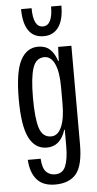

<svg xmlns="http://www.w3.org/2000/svg" viewBox="-61 -768 498 982"><g transform="rotate(-5 188.5 -277.5)"><path d="M53 39H119Q122 88 140 106.5Q158 125 186 125Q225 125 240 89Q255 53 255 -13V-98H252Q226 -15 156 -15Q95 -15 64.5 -76.5Q34 -138 34 -274Q34 -414 65.5 -473.5Q97 -533 156 -533Q193 -533 216 -512Q239 -491 252 -451H255L258 -523H326V-18Q326 91 290.5 134Q255 177 182 177Q120 177 88.5 141Q57 105 53 39ZM255 -233V-315Q255 -395 236 -436Q217 -477 183 -477Q140 -477 123.5 -427.5Q107 -378 107 -274Q107 -168 123 -119Q139 -70 183 -70Q217 -70 236 -112Q255 -154 255 -233ZM86 -732H140Q140 -634 190 -634Q215 -634 227.5 -659Q240 -684 240 -732H293Q293 -659 266 -621.5Q239 -584 190 -584Q138 -584 112 -622Q86 -660 86 -732Z"/></g></svg>

Font: Mona Sans Condensed
Style: Regular
Weight: 400
Width: 3
Designer: Deni Anggara
Foundry: GitHub
Version: Version 2.000